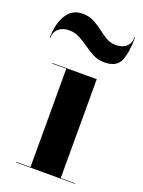

<svg xmlns="http://www.w3.org/2000/svg" viewBox="-158 -771 620 835"><g transform="rotate(20 152.0 -353.5)"><path d="M46 -619Q17.5 -619 -1.2 -603.5Q-20 -588 -20 -560H-22.5Q-22.5 -624 3 -665.5Q28.5 -707 76.5 -707Q106.5 -707 129.5 -695Q152.5 -683 172.2 -667.5Q192 -652 212.2 -640Q232.5 -628 257 -628Q289 -628 306 -643.8Q323 -659.5 323 -687H325.5Q325.5 -616 308.8 -578Q292 -540 236.5 -540Q207.5 -540 184.2 -552Q161 -564 139.5 -579.5Q118 -595 95.5 -607Q73 -619 46 -619ZM26 -2.5H91V-457.5H26V-460H231V-2.5H296.5V0H26Z"/></g></svg>

Font: Bodoni* 72pt
Style: Bold
Weight: 700
Version: Version 2.3